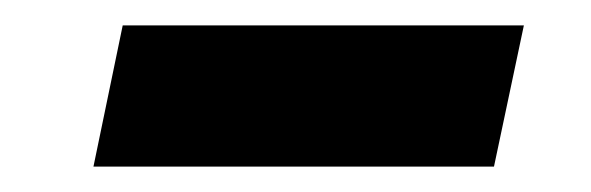

<svg xmlns="http://www.w3.org/2000/svg" viewBox="-20 -375 465 151"><path d="M53.5 -244 76.5 -355H392L368.5 -244Z"/></svg>

Font: Heraclito SemiBold
Style: Italic
Weight: 600
Italic angle: -12°
Designer: Kostas Bartsokas (font) & Cristiano Sobral (main changes)
Foundry: Kostas Bartsokas (font) & Cristiano Sobral (main changes)
Version: Version 1.00;July 8, 2020;FontCreator 13.0.0.2655 64-bit